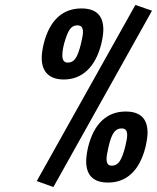

<svg xmlns="http://www.w3.org/2000/svg" viewBox="-20 -735 632 773"><path d="M128 -6 525 -715 592 -692 195 18ZM148 -502Q148 -525 156 -559Q174 -630 212.5 -665.5Q251 -701 308 -701Q396 -701 396 -616Q396 -593 388 -559Q370 -488 331 -451.5Q292 -415 237 -415Q194 -415 171 -437Q148 -459 148 -502ZM306 -559Q314 -591 314 -606Q314 -620 308.5 -626.5Q303 -633 291 -633Q272 -633 260.5 -616Q249 -599 238 -559Q231 -532 231 -512Q231 -483 253 -483Q273 -483 284.5 -500.5Q296 -518 306 -559ZM327 -86Q327 -109 335 -144Q353 -215 391.5 -250.5Q430 -286 486 -286Q574 -286 574 -201Q574 -179 566 -144Q548 -72 509.5 -36Q471 0 415 0Q327 0 327 -86ZM484 -144Q492 -176 492 -191Q492 -205 486.5 -211.5Q481 -218 469 -218Q450 -218 438 -201Q426 -184 417 -144Q409 -110 409 -95Q409 -81 414 -74.5Q419 -68 431 -68Q450 -68 462 -86Q474 -104 484 -144Z"/></svg>

Font: Cairo SemiBold
Style: Italic
Weight: 600
Italic angle: -13°
Designer: Mohamed Gaber, Accademia di Belle Arti di Urbino and others
Foundry: Kief Type Foundry, Accademia di Belle Arti di Urbino and others
Version: Version 3.011